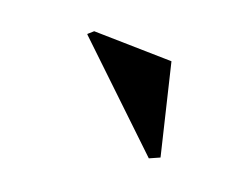

<svg xmlns="http://www.w3.org/2000/svg" viewBox="-45 -803 415 322"><g transform="rotate(20 163.0 -642.5)"><path d="M238 -558 256 -566 218 -724 79 -727 70 -719V-718Z"/></g></svg>

Font: Mazius Display
Style: Bold
Weight: 700
Designer: Alberto Casagrande & Collletttivo
Foundry: Collletttivo
Version: Version 2.000;Glyphs 3.2 (3221)